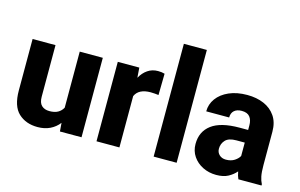

<svg xmlns="http://www.w3.org/2000/svg" viewBox="-93 -986 1924 1233"><g transform="rotate(15 869.0 -370.0)"><path d="M370.6 0 366.2 -56.2Q341.8 -24.9 306.2 -7.6Q270.5 9.8 223.6 9.8Q145.5 9.8 96.4 -36.1Q47.4 -82 47.4 -186.5V-528.3H199.7V-185.5Q199.7 -145 219 -127Q238.3 -108.9 271 -108.9Q305.7 -108.9 327.4 -121.3Q349.1 -133.8 360.8 -155.8V-528.3H514.2V0Z M923.8 -532.2 921.4 -390.1Q911.1 -391.6 895.8 -392.8Q880.4 -394 869.1 -394Q789.6 -394 766.1 -341.3V0H613.8V-528.3H756.8L761.7 -461.9Q781.2 -497.6 811 -517.8Q840.8 -538.1 879.4 -538.1Q904.8 -538.1 923.8 -532.2Z M1146.5 -750V0H993.7V-750Z M1557.1 0Q1547.9 -19 1542.5 -48.8Q1522 -24.4 1490.7 -7.3Q1459.5 9.8 1411.6 9.8Q1362.3 9.8 1321.5 -10.5Q1280.8 -30.8 1256.6 -66.4Q1232.4 -102.1 1232.4 -148.4Q1232.4 -231 1293.2 -276.6Q1354 -322.3 1478.5 -322.3H1535.6V-352.5Q1535.6 -388.2 1519 -409.2Q1502.4 -430.2 1464.8 -430.2Q1433.1 -430.2 1415 -414.1Q1397 -397.9 1397 -368.2H1244.6Q1244.6 -415.5 1272.7 -454.1Q1300.8 -492.7 1352.3 -515.4Q1403.8 -538.1 1473.1 -538.1Q1535.2 -538.1 1583.7 -517.3Q1632.3 -496.6 1660.6 -455.1Q1689 -413.6 1689 -351.6V-130.4Q1689 -83 1694.6 -55.7Q1700.2 -28.3 1710.9 -8.3V0ZM1446.3 -101.1Q1480 -101.1 1502.9 -116Q1525.9 -130.9 1535.6 -149.4V-238.3H1480Q1428.7 -238.3 1407 -214.6Q1385.3 -190.9 1385.3 -157.7Q1385.3 -133.3 1402.3 -117.2Q1419.4 -101.1 1446.3 -101.1Z"/></g></svg>

Font: Vazirmatn FD ExtraBold
Style: Regular
Weight: 800
Designer: Saber Rastikerdar
Foundry: Saber Rastikerdar
Version: Version 33.003